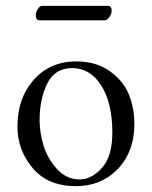

<svg xmlns="http://www.w3.org/2000/svg" viewBox="-20 -630 522 660"><path d="M339.8 -560.1H116.2Q103 -560.1 103 -578.1Q103 -587.9 110.1 -598.9Q117.2 -609.9 125 -609.9H350.1Q364.3 -609.9 363.8 -592.8Q363.8 -583 356.2 -571.5Q348.6 -560.1 339.8 -560.1ZM40 -194.8Q40 -290 92.8 -352.1Q149.9 -418.9 242.2 -418.9Q311 -418.9 357.9 -385Q404.8 -351.1 423.3 -304.4Q441.9 -257.8 441.9 -204.1Q441.9 -105 379.9 -43.9Q323.7 10.3 240.2 9.8Q145 9.8 92.5 -52Q40 -113.8 40 -194.8ZM228 -396Q168.9 -396 142.6 -343Q116.2 -290 116.2 -216.8Q116.2 -175.8 129.2 -131.3Q142.1 -86.9 175 -50Q208 -13.2 253.9 -13.2Q294.9 -13.2 330.6 -53Q366.2 -92.8 366.2 -173.8Q366.2 -275.9 328.1 -335.9Q290 -396 228 -396Z"/></svg>

Font: Linux Libertine Display
Style: Regular
Weight: 400
Designer: Philipp H. Poll
Foundry: Philipp H. Poll
Version: Version 5.0.9